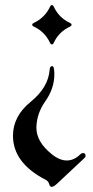

<svg xmlns="http://www.w3.org/2000/svg" viewBox="-20 -538 368 757"><path d="M31.2 0ZM317.4 -508.3ZM317.4 77.1Q317.4 81.1 312 85.9L204.1 187Q190.9 198.7 184.1 198.7Q176.8 198.7 173.8 187.5Q170.9 176.8 161.1 171.4Q31.2 105 31.2 -2.9Q31.2 -80.1 101.1 -136.7Q170.9 -193.4 175.8 -263.7Q176.8 -277.3 185.5 -277.3Q194.3 -277.3 194.3 -245.6Q194.3 -189.5 159.2 -139.6Q124 -89.8 123.5 -34.2Q123.5 21.5 184.6 70.3Q214.8 94.7 243.4 94.7Q272 94.7 296.9 70.3Q301.8 65.4 307.6 65.4Q317.4 65.4 317.4 77.1ZM254.9 -432.6Q211.9 -412.1 192.4 -370.1Q189 -362.8 184.6 -362.8Q180.2 -362.8 176.8 -370.1Q156.2 -413.1 114.3 -432.6Q106.9 -436 106.9 -440.4Q106.9 -444.8 114.3 -448.2Q157.2 -468.8 176.8 -510.7Q180.2 -518.1 184.6 -518.1Q189 -518.1 192.4 -510.7Q212.9 -467.8 254.9 -448.2Q262.2 -444.8 262.2 -440.4Q262.2 -436 254.9 -432.6Z"/></svg>

Font: UnifrakturMaguntia17
Style: Book
Weight: 400
Designer: j. 'mach' wust, Gerrit Ansmann, Georg Duffner, based on a font by Peter Wiegel, original typeface by Carl Albert Fahrenw
Version: Version 2017-03-19